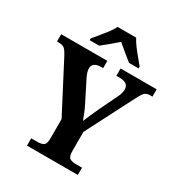

<svg xmlns="http://www.w3.org/2000/svg" viewBox="-214 -1069 1120 1207"><g transform="rotate(30 346.5 -465.5)"><path d="M164 0V-53H211Q235 -53 252 -62Q269 -71 269 -114V-253L84 -608Q69 -637 55.5 -649Q42 -661 13 -661H0V-714H335V-661H318Q288 -661 273 -648.5Q258 -636 258 -616Q258 -603 262.5 -588.5Q267 -574 273 -561L347 -414Q363 -383 373 -358Q383 -333 391 -310Q402 -336 415.5 -367Q429 -398 445 -432L503 -552Q514 -574 517 -589Q520 -604 520 -612Q520 -661 454 -661H431V-714H693V-661H674Q649 -661 635 -645.5Q621 -630 598 -583L428 -252V-115Q428 -72 444.5 -62.5Q461 -53 484 -53H533V0ZM174 -784Q190 -803 211.5 -829Q233 -855 253.5 -882Q274 -909 284 -931H419Q430 -909 450 -882Q470 -855 492 -829Q514 -803 529 -784V-771H460Q446 -782 426 -798Q406 -814 386 -831Q366 -848 351 -861Q329 -841 296.5 -814.5Q264 -788 243 -771H174Z"/></g></svg>

Font: Noto Serif Tibetan
Style: Bold
Weight: 700
Designer: Monotype Design Team
Foundry: Monotype Imaging Inc.
Version: Version 2.103; ttfautohint (v1.8.4.7-5d5b)